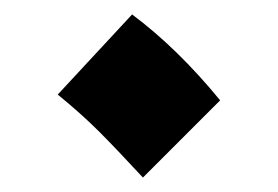

<svg xmlns="http://www.w3.org/2000/svg" viewBox="-20 -435 385 266"><path d="M60 -304 163 -415Q226 -368 285 -296L178 -189Q141 -229 117 -253Q93 -277 60 -304Z"/></svg>

Font: Noto Sans Arabic
Style: Bold
Weight: 700
Designer: Nadine Chahine
Foundry: Monotype Imaging Inc.
Version: Version 1.001